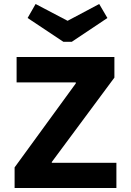

<svg xmlns="http://www.w3.org/2000/svg" viewBox="-20 -940 654 960"><path d="M562 0H53V-103L359 -523V-528H63V-655H552V-552L239 -130V-126H562ZM476 -920 517 -850 339 -731H297L118 -850L158 -920L318 -836Z"/></svg>

Font: Intel One Mono
Style: Bold
Weight: 700
Monospace: yes
Designer: Fred Shallcrass
Foundry: Frere-Jones Type LLC
Version: Version 1.400;hotconv 1.1.0;makeotfexe 2.6.0;FJTRelease1.4